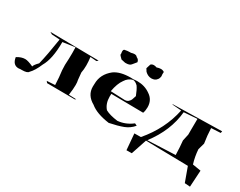

<svg xmlns="http://www.w3.org/2000/svg" viewBox="-92 -1158 2124 1697"><g transform="rotate(30 970.0 -309.5)"><path d="M69 -72Q10 -72 -1 -146Q42 -173 81 -173Q110 -173 166 -147Q170 -166 206 -202Q231 -304 257 -474L176 -479L153 -492L649 -485L634 -472L570 -477Q576 -432 576 -394Q576 -352 569 -318L576 -246Q581 -227 581 -197Q581 -155 572 -93L649 -90L637 -83L354 -85L341 -101L424 -106Q421 -186 412 -249L410 -304Q414 -369 414 -428Q414 -457 413 -485L289 -467V-461Q289 -294 238 -207Q207 -132 169 -94Q158 -74 103 -74H88Q78 -72 69 -72Z M1001 -53Q870 -71 805 -125Q719 -173 719 -261L720 -289Q720 -388 805 -455Q864 -497 970 -497L998 -496Q1019 -499 1038 -499Q1113 -499 1170 -458Q1230 -419 1230 -344Q1230 -310 1220 -283L893 -287L892 -259Q892 -187 932 -142Q977 -117 1058 -107Q1138 -114 1205 -166L1228 -155Q1192 -111 1138.5 -90.5Q1085 -70 1001 -53ZM1022 -299Q1051 -299 1066 -320Q1077 -328 1091 -378Q1070 -433 1049 -463Q1022 -490 998 -490Q953 -479 926 -436Q892 -390 877 -305ZM870 -586H860Q829 -594 819 -595Q789 -623 789 -631Q789 -632 791 -633Q788 -648 788 -658Q788 -679 799 -682Q827 -688 851 -688H862Q881 -694 895 -694Q916 -694 924 -681Q950 -670 953 -644Q942 -629 921 -605Q907 -586 870 -586ZM1132 -582H1130Q1095 -582 1065 -611Q1052 -630 1048 -638Q1057 -664 1062 -683Q1074 -695 1093 -695Q1106 -695 1122 -689Q1145 -697 1163 -697Q1183 -697 1198 -686L1197 -663Q1197 -650 1199 -643Q1195 -616 1184 -606Q1168 -583 1132 -582Z M1258 78 1244 -86 1310 -87Q1458 -260 1501 -468L1411 -475L1406 -479L1907 -490L1903 -471L1808 -466Q1811 -389 1823 -316L1804 -248Q1809 -175 1830 -107L1915 -93L1905 76L1850 72L1797 -74L1365 -82L1312 77ZM1373 -91 1656 -103Q1654 -181 1647 -247L1662 -315V-364L1663 -476L1528 -466Q1510 -270 1373 -91Z"/></g></svg>

Font: Xiangcui Kesong Xiangcui Kesong
Style: Regular
Weight: 400
Version: Version 1.501;March 28, 2024;FontCreator 14.0.0.2814 64-bit